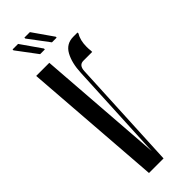

<svg xmlns="http://www.w3.org/2000/svg" viewBox="-321 -1013 1035 1035"><g transform="rotate(-45 196.5 -495.5)"><path d="M368 -800Q348 -769 348 -718Q348 -703 350 -687V-678H283Q249 -678 247 -635L216 0H105L45 -800H145L199 -73L227 -641Q230 -714 256 -761Q282 -808 336 -808H368ZM269 -868H233L146 -984V-991H188L269 -875ZM179 -868H143L56 -984V-991H98L179 -875Z"/></g></svg>

Font: Oglavie Unicode
Style: Normal
Weight: 400
Version: Version 1.1